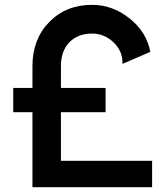

<svg xmlns="http://www.w3.org/2000/svg" viewBox="-20 -780 697 800"><path d="M233.9 -109.9H613.8V0H115.2V-312.5H35.2V-413.6H115.2V-504.9Q115.2 -616.7 185.1 -688.2Q254.9 -759.8 363.8 -759.8Q448.7 -759.8 519.5 -703.6Q590.3 -647.5 606.4 -564L490.2 -513.7Q492.2 -565.9 453.6 -603Q415 -640.1 363.8 -640.1Q304.2 -640.1 269 -603.8Q233.9 -567.4 233.9 -504.9V-413.6H419.9V-312.5H233.9Z"/></svg>

Font: Now
Style: Bold
Weight: 700
Designer: Alfredo Marco Pradil
Foundry: Alfredo Marco Pradil
Version: Version 1.002;PS 001.002;hotconv 1.0.88;makeotf.lib2.5.64775